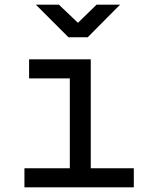

<svg xmlns="http://www.w3.org/2000/svg" viewBox="-20 -805 640 825"><path d="M85 0V-82H280V-468H105V-550H370V-82H555V0ZM274 -645 134 -785H233L315 -707L395 -785H496L357 -645Z"/></svg>

Font: JetBrainsMonoNL NFM
Style: Regular
Weight: 400
Monospace: yes
Designer: Philipp Nurullin, Konstantin Bulenkov
Foundry: JetBrains
Version: Version 2.304; ttfautohint (v1.8.4.7-5d5b);Nerd Fonts 3.3.0